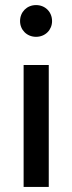

<svg xmlns="http://www.w3.org/2000/svg" viewBox="-20 -736 284 756"><path d="M122 -591C158 -591 185 -618 185 -653C185 -689 158 -716 122 -716C86 -716 59 -689 59 -653C59 -618 86 -591 122 -591ZM172 0V-480H73V0Z"/></svg>

Font: UULA Sans Medium
Style: Regular
Weight: 500
Designer: Mohamed Gaber, Laura Garcia Mut
Foundry: Kief Type Foundry
Version: Version 3.006;hotconv 1.0.109;makeotfexe 2.5.65596